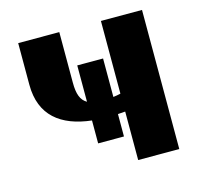

<svg xmlns="http://www.w3.org/2000/svg" viewBox="-83 -616 727 704"><g transform="rotate(-15 280.0 -264.0)"><path d="M44 -370C44 -253 117 -197 232 -184V-97H330V-182C340 -183 348 -183 358 -184V0H514V-528H358V-252C349 -250 340 -248 330 -247V-393H232V-255C209 -268 200 -293 200 -336V-528H44Z"/></g></svg>

Font: Aerodynamic
Style: Bd
Weight: 500
Designer: Google
Version: Version 2.000980; 2014